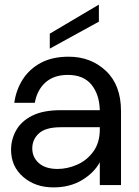

<svg xmlns="http://www.w3.org/2000/svg" viewBox="-20 -803 602 833"><path d="M28 0ZM28 0ZM212 10Q133 10 80.5 -35.5Q28 -81 28 -153Q28 -198 50 -237.5Q72 -277 119.5 -301Q167 -325 244 -325H413Q411 -394 376.5 -436Q342 -478 274 -478Q214 -478 177.5 -445.5Q141 -413 131 -357H42Q50 -414 79 -459Q108 -504 157.5 -530.5Q207 -557 278 -557Q374 -557 439.5 -495.5Q505 -434 505 -321V0H413V-99Q388 -53 335.5 -21.5Q283 10 212 10ZM230 -70Q272 -70 314.5 -88.5Q357 -107 385 -145.5Q413 -184 413 -242V-251H244Q178 -251 149 -224.5Q120 -198 120 -159Q120 -121 148.5 -95.5Q177 -70 230 -70ZM196 -592V-657L409 -783V-709Z"/></svg>

Font: Ulagadi Sans
Style: Regular
Weight: 400
Designer: Ninad Kale (Devanagari), Jonny Pinhorn (Latin)
Foundry: Indian Type Foundry
Version: Version 3.01;March 29, 2020;FontCreator 12.0.0.2522 64-bit; 